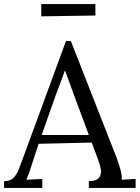

<svg xmlns="http://www.w3.org/2000/svg" viewBox="-26 -920 684 940"><path d="M-6 0V-33Q24 -33 40 -49Q56 -65 66.5 -93Q77 -121 91 -158L297 -719H321L544 -150Q552 -129 562 -96Q572 -63 570 -40Q587 -41 604 -42Q621 -43 638 -44V0H409V-33Q447 -34 459 -50Q471 -66 468 -88Q465 -110 458 -128L423 -222L163 -216L128 -109Q121 -85 115.5 -71Q110 -57 103 -40Q123 -41 142.5 -42Q162 -43 181 -44V0ZM178 -259H409L338 -450Q327 -481 315.5 -511.5Q304 -542 293 -573H291Q281 -545 270.5 -517Q260 -489 249 -460ZM176 -840V-900H441V-844Z"/></svg>

Font: Lora
Style: Regular
Weight: 400
Designer: Olga Karpushina, Alexei Vanyashin (Cyrillic)
Foundry: Cyreal
Version: Version 3.005; ttfautohint (v1.8.4.7-5d5b)